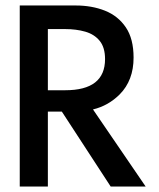

<svg xmlns="http://www.w3.org/2000/svg" viewBox="-20 -680 578 700"><path d="M511 0H383.5L205.5 -273H154.5V0H52V-660H256Q315 -660 362.8 -641Q410.5 -622 438.8 -580.2Q467 -538.5 467 -470Q467 -387 416.5 -336Q375 -294.5 319 -281ZM218 -351Q363 -351 363 -464.5Q363 -507 343.5 -531Q324 -555 291 -564.5Q258 -574 217 -574H154.5V-351Z"/></svg>

Font: Lucymar Sans Medium
Style: Regular
Weight: 500
Foundry: The League of Moveable Type (original font) / Main changes by Cristiano Sobral with portions from Mirco Monsees
Version: Version 2.001;August 30, 2020;FontCreator 13.0.0.2681 64-bit